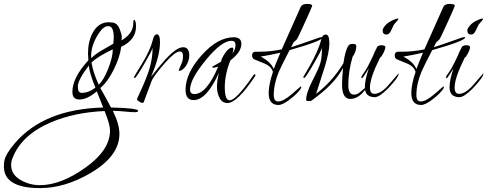

<svg xmlns="http://www.w3.org/2000/svg" viewBox="-361 -514 2497 984"><path d="M347 54Q347 61 329.5 61Q312 61 277 57.5Q242 54 217 54Q251 122 251 172Q251 287 101 374Q-29 450 -156 450Q-341 450 -341 339Q-341 321 -339 312Q-333 276 -285 220Q-135 45 168 37L135 -46Q86 -4 46 -4Q10 -4 10 -43Q10 -116 92 -205Q90 -229 90 -239Q90 -300 113 -344Q142 -400 197 -400Q205 -400 219 -398Q242 -393 252.5 -365Q263 -337 263 -324.5Q263 -312 262 -307Q322 -343 322 -394Q322 -412 326 -412Q336 -412 336 -377Q336 -310 260 -274Q254 -222 222 -157.5Q190 -93 153 -63Q170 -34 208 37Q347 40 347 54ZM203 155Q203 124 175 55Q20 62 -100 113Q-252 178 -297 297Q-304 314 -304 331Q-304 380 -257 407.5Q-210 435 -157 435Q-49 435 77 345Q203 255 203 155ZM222 -321Q222 -380 194 -380Q170 -380 148 -347Q106 -286 106 -227Q106 -219 107 -216Q129 -238 161 -256L220 -290Q222 -312 222 -321ZM217 -261Q144 -227 108 -194Q115 -145 145 -80Q171 -104 194 -163Q217 -222 217 -261ZM94 -178Q38 -104 38 -71Q38 -38 57 -38Q94 -38 128 -65Q98 -138 94 -178Z M609 -230Q609 -201 591.5 -176Q574 -151 558 -151Q555 -151 555 -155Q561 -170 569 -187.5Q577 -205 577 -227.5Q577 -250 560 -250Q537 -250 487.5 -194.5Q438 -139 418 -104L375 11Q373 13 367.5 13Q362 13 351.5 6Q341 -1 341 -6Q343 -10 346.5 -19Q350 -28 353 -33Q392 -116 406.5 -167.5Q421 -219 421 -269Q417 -253 385 -198Q337 -115 331 -115Q325 -115 325 -118Q325 -120 366.5 -187Q408 -254 423 -312Q429 -338 443 -338Q459 -338 459 -298Q459 -226 413 -121Q467 -188 488 -211Q545 -272 577 -272Q609 -272 609 -230Z M944 -120Q854 14 805 14Q778 14 764.5 -11.5Q751 -37 751 -68.5Q751 -100 761 -141Q698 -1 631 -1Q590 -1 590 -54Q590 -139 672.5 -231Q755 -323 837 -323Q876 -323 876 -289Q876 -247 820 -205Q791 -133 791 -66.5Q791 0 816 0Q849 0 936 -126Q942 -134 945 -134Q948 -134 948 -129.5Q948 -125 944 -120ZM830 -239Q846 -261 846 -283Q846 -305 825 -305Q775 -305 694 -206.5Q613 -108 613 -55Q613 -32 635 -32Q698 -32 757 -172Q739 -167 733 -167Q727 -167 727 -170Q727 -175 741 -180L772 -198Q774 -215 793 -242.5Q812 -270 829 -270Q835 -270 835 -262Q835 -254 830 -239Z M1292 -322Q1292 -305 1123 -257Q1078 -170 1068 -146Q1042 -84 1042 -27Q1042 6 1064 6Q1091 6 1135 -32L1180 -71Q1183 -71 1183 -68Q1183 -65 1180 -59Q1164 -35 1126 -5.5Q1088 24 1066 24Q1016 24 1016 -37Q1016 -81 1038 -146Q1028 -174 998 -187Q989 -191 971 -198Q953 -205 942 -210Q931 -215 931 -230.5Q931 -246 945 -249H972Q1024 -249 1083 -261L1179 -476Q1186 -494 1212.5 -494Q1239 -494 1239 -484Q1239 -481 1201.5 -398.5Q1164 -316 1160 -312L1143 -296L1131 -272Q1155 -279 1277 -322Q1287 -324 1289.5 -324Q1292 -324 1292 -322ZM1076 -244Q1020 -231 975 -224Q1027 -197 1042 -160Q1052 -188 1076 -244Z M1511 -57V-55Q1476 -7 1434 -7Q1392 -7 1392 -81Q1392 -111 1397 -166Q1359 -94 1272 -26Q1263 -19 1238 0Q1233 4 1220.5 4Q1208 4 1208 -2Q1208 -38 1240.5 -101Q1273 -164 1281 -191.5Q1289 -219 1289 -269Q1285 -253 1253 -198Q1205 -115 1199 -115Q1193 -115 1193 -119L1223 -170Q1271 -254 1285 -311Q1291 -337 1309 -337Q1327 -337 1327 -291.5Q1327 -246 1301 -164L1259 -33Q1343 -97 1399 -190Q1409 -260 1426 -282Q1432 -289 1448.5 -289Q1465 -289 1465 -278Q1465 -248 1446 -223Q1424 -148 1424 -77Q1424 -29 1454 -29Q1469 -29 1484.5 -42Q1500 -55 1504.5 -59Q1509 -63 1508 -63Q1511 -63 1511 -57Z M1680 -137Q1682 -137 1682 -135Q1682 -118 1627 -60Q1583 -16 1560 -16Q1509 -16 1509 -67Q1509 -105 1529 -163L1511 -135Q1498 -113 1493 -113Q1491 -113 1491 -118.5Q1491 -124 1506 -144Q1521 -164 1550 -226Q1558 -247 1572 -273Q1577 -282 1595.5 -282Q1614 -282 1614 -272Q1614 -262 1604 -242Q1594 -222 1587 -219Q1535 -115 1535 -66Q1535 -33 1557 -33Q1593 -33 1636 -85Q1654 -106 1658 -110.5Q1662 -115 1666 -120Q1670 -125 1673 -128Q1678 -133 1680 -137ZM1658 -388 1643 -357Q1634 -337 1620 -337Q1600 -337 1600 -358Q1600 -368 1613.5 -383.5Q1627 -399 1649 -409Q1671 -419 1676 -419Q1681 -419 1681 -416.5Q1681 -414 1658 -388Z M2023 -322Q2023 -305 1854 -257Q1809 -170 1799 -146Q1773 -84 1773 -27Q1773 6 1795 6Q1822 6 1866 -32L1911 -71Q1914 -71 1914 -68Q1914 -65 1911 -59Q1895 -35 1857 -5.5Q1819 24 1797 24Q1747 24 1747 -37Q1747 -81 1769 -146Q1759 -174 1729 -187Q1720 -191 1702 -198Q1684 -205 1673 -210Q1662 -215 1662 -230.5Q1662 -246 1676 -249H1703Q1755 -249 1814 -261L1910 -476Q1917 -494 1943.5 -494Q1970 -494 1970 -484Q1970 -481 1932.5 -398.5Q1895 -316 1891 -312L1874 -296L1862 -272Q1886 -279 2008 -322Q2018 -324 2020.5 -324Q2023 -324 2023 -322ZM1807 -244Q1751 -231 1706 -224Q1758 -197 1773 -160Q1783 -188 1807 -244Z M2114 -137Q2116 -137 2116 -135Q2116 -118 2061 -60Q2017 -16 1994 -16Q1943 -16 1943 -67Q1943 -105 1963 -163L1945 -135Q1932 -113 1927 -113Q1925 -113 1925 -118.5Q1925 -124 1940 -144Q1955 -164 1984 -226Q1992 -247 2006 -273Q2011 -282 2029.5 -282Q2048 -282 2048 -272Q2048 -262 2038 -242Q2028 -222 2021 -219Q1969 -115 1969 -66Q1969 -33 1991 -33Q2027 -33 2070 -85Q2088 -106 2092 -110.5Q2096 -115 2100 -120Q2104 -125 2107 -128Q2112 -133 2114 -137ZM2092 -388 2077 -357Q2068 -337 2054 -337Q2034 -337 2034 -358Q2034 -368 2047.5 -383.5Q2061 -399 2083 -409Q2105 -419 2110 -419Q2115 -419 2115 -416.5Q2115 -414 2092 -388Z"/></svg>

Font: Ruthie
Style: Regular
Weight: 400
Designer: Robert E. Leuschke
Foundry: Robert E. Leuschke
Version: Version 1.003